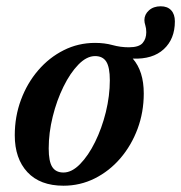

<svg xmlns="http://www.w3.org/2000/svg" viewBox="-20 -579 576 611"><path d="M437.5 -281.5Q437.5 -222 417.8 -169Q398 -116 363 -75.2Q328 -34.5 281.5 -11.2Q235 12 182 12Q107.5 12 67.2 -31.2Q27 -74.5 27 -148.5Q27 -208.5 46.8 -261.5Q66.5 -314.5 101.5 -355.2Q136.5 -396 182.8 -419.2Q229 -442.5 282.5 -442.5Q313 -442.5 338.2 -435.5Q363.5 -428.5 390 -428.5Q422 -428.5 433.8 -442Q445.5 -455.5 445.5 -476.5Q445.5 -489 442.5 -498.2Q439.5 -507.5 439.5 -515Q439.5 -533 454 -546Q468.5 -559 491.5 -559Q513 -559 524.8 -546.2Q536.5 -533.5 536.5 -511Q536.5 -455 501.2 -422.5Q466 -390 402.5 -392.5Q437.5 -352.5 437.5 -281.5ZM182 -30Q208.5 -30 234.8 -56.8Q261 -83.5 282.5 -127Q304 -170.5 316.8 -222.2Q329.5 -274 329.5 -323.5Q329.5 -365 318.2 -382.8Q307 -400.5 282.5 -400.5Q256 -400.5 229.8 -373.8Q203.5 -347 182 -303.2Q160.5 -259.5 147.8 -208Q135 -156.5 135 -106.5Q135 -65.5 146.2 -47.8Q157.5 -30 182 -30Z"/></svg>

Font: Newsreader Text SemiBold
Style: Italic
Weight: 600
Italic angle: -17°
Designer: Hugues Gentile
Foundry: Production Type
Version: Version 1.001